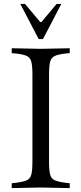

<svg xmlns="http://www.w3.org/2000/svg" viewBox="-20 -960 417 983"><path d="M40 3V-22L60 -24Q99 -29 117 -37Q135 -45 140.5 -67Q146 -89 146 -133V-577Q146 -622 140.5 -643.5Q135 -665 117 -673.5Q99 -682 60 -686L40 -688V-713L189 -710L337 -713V-688L317 -686Q279 -682 260.5 -673.5Q242 -665 236.5 -643.5Q231 -622 231 -577V-133Q231 -89 236.5 -67Q242 -45 260.5 -37Q279 -29 317 -24L337 -22V3L189 0ZM178 -760 84 -940H108L186 -847H192L270 -940H294L200 -760Z"/></svg>

Font: Baskervville SC
Style: Regular
Weight: 400
Designer: Alexis Faudot, Rémi Forte, Morgane Pierson, Rafael Ribas, Tanguy Vanlaeys, Rosalie Wagner, Thomas Huot-Marchand
Foundry: ANRT
Version: Version 1.100